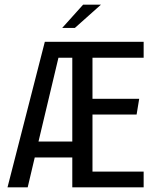

<svg xmlns="http://www.w3.org/2000/svg" viewBox="-20 -798 658 818"><path d="M12 0 171 -620H592V-552H374V-377H573L562 -310H374V-67H592V0H288V-127H128L98 0ZM144 -195H288V-552H229ZM245 -679 334 -778H410L299 -679Z"/></svg>

Font: Smooch Sans SemiBold
Style: Bold
Weight: 600
Designer: Robert E. Leuschke
Foundry: Robert E. Leuschke
Version: Version 1.010; ttfautohint (v1.8.3)